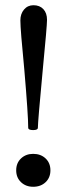

<svg xmlns="http://www.w3.org/2000/svg" viewBox="-20 -703 254 735"><path d="M107 -205Q88 -205 88 -214Q88 -262 73 -437Q58 -590 58 -625Q58 -650 72 -666.5Q86 -683 108 -683Q132 -683 146 -668Q160 -653 160 -627Q160 -604 144 -439Q125 -237 125 -214Q125 -205 107 -205ZM107 12Q79 12 60.5 -5.5Q42 -23 42 -51Q42 -79 60.5 -96.5Q79 -114 107 -114Q136 -114 154.5 -96.5Q173 -79 173 -51Q173 -23 154.5 -5.5Q136 12 107 12Z"/></svg>

Font: Junicode Cond Medium
Style: Regular
Weight: 500
Width: 3
Designer: Peter S. Baker
Version: Version 2.201